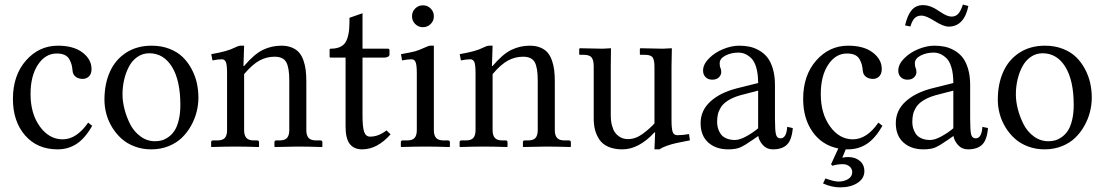

<svg xmlns="http://www.w3.org/2000/svg" viewBox="-20 -642 4836 841"><path d="M383.8 -90.8Q352.1 -35.6 315.4 -11.7Q278.8 12.2 232.4 12.2Q143.1 12.2 89.8 -49.1Q36.6 -110.4 36.6 -208.5Q36.6 -312 93.8 -377Q150.9 -441.9 233.9 -441.9Q302.2 -441.9 341.6 -411.9Q380.9 -381.8 380.9 -339.8Q380.9 -318.8 369.9 -307.6Q358.9 -296.4 342.3 -296.4Q324.7 -296.4 312.3 -305.2Q299.8 -314 297.9 -331.5Q296.4 -347.7 293.7 -358.2Q291 -368.7 284.2 -381.6Q277.3 -394.5 263.4 -401.1Q249.5 -407.7 228.5 -407.7Q178.7 -407.7 146.2 -358.6Q113.8 -309.6 113.8 -230Q113.8 -144 154.5 -87.9Q195.3 -31.7 254.4 -31.7Q315.4 -31.7 366.2 -105Z M437.5 -205.1Q437.5 -273.9 461.2 -327.1Q484.9 -380.4 532.2 -411.1Q579.6 -441.9 644 -441.9Q687 -441.9 722.2 -428.2Q757.3 -414.6 780.5 -391.8Q803.7 -369.1 819.6 -339.1Q835.4 -309.1 842.3 -277.8Q849.1 -246.6 849.1 -214.4Q849.1 -183.6 841.3 -152.3Q833.5 -121.1 816.9 -91.3Q800.3 -61.5 776.6 -38.6Q752.9 -15.6 718.3 -1.7Q683.6 12.2 642.6 12.2Q603.5 12.2 569.8 -0.5Q536.1 -13.2 512.2 -34.7Q488.3 -56.2 471.2 -84.2Q454.1 -112.3 445.8 -143.1Q437.5 -173.8 437.5 -205.1ZM633.8 -408.7Q605 -408.7 582 -392.8Q559.1 -377 545.2 -350.8Q531.2 -324.7 523.9 -293.2Q516.6 -261.7 516.6 -228Q516.6 -197.8 525.4 -163.6Q534.2 -129.4 550.5 -97.4Q566.9 -65.4 595.5 -44.4Q624 -23.4 659.2 -23.4Q674.3 -23.4 688.2 -27.1Q702.1 -30.8 717.5 -41.5Q732.9 -52.2 744.1 -69.1Q755.4 -85.9 762.7 -115.2Q770 -144.5 770 -182.1Q770 -290 733.2 -349.4Q696.3 -408.7 633.8 -408.7Z M1247.1 -71.8V-290.5Q1247.1 -346.2 1233.6 -369.9Q1220.2 -393.6 1182.6 -393.6Q1147.9 -393.6 1116.9 -377Q1085.9 -360.4 1049.3 -317.4V-71.8Q1049.3 -49.3 1059.1 -38.1Q1068.8 -26.9 1092.3 -26.9H1106.4Q1114.7 -26.9 1114.7 -18.6V0L1112.8 2Q1050.3 0 1010.3 0Q969.7 0 906.7 2L904.8 0V-18.6Q904.8 -26.9 912.6 -26.9H931.6Q955.6 -26.9 965.1 -38.1Q974.6 -49.3 974.6 -71.8V-320.8Q974.6 -358.4 969.2 -370.4Q963.9 -382.3 952.1 -382.3Q934.6 -382.3 910.6 -377.4L905.3 -404.8Q977.1 -417 1008.3 -433.6Q1024.9 -441.9 1034.2 -441.9H1049.3L1046.4 -353H1049.3Q1093.8 -405.3 1131.6 -423.6Q1169.4 -441.9 1212.4 -441.9Q1238.8 -441.9 1258.3 -433.8Q1277.8 -425.8 1289.8 -412.1Q1301.8 -398.4 1309.1 -377.7Q1316.4 -356.9 1319.1 -334.7Q1321.8 -312.5 1321.8 -283.7V-71.8Q1321.8 -49.3 1331.5 -38.1Q1341.3 -26.9 1364.7 -26.9H1383.8Q1392.1 -26.9 1392.1 -18.6V0L1390.1 2Q1324.7 0 1282.7 0L1184.1 2L1182.1 0V-18.6Q1182.1 -26.9 1189.9 -26.9H1204.1Q1228 -26.9 1237.5 -38.1Q1247.1 -49.3 1247.1 -71.8Z M1567.9 -389.6V-134.8Q1567.9 -85.9 1575 -64.7Q1582 -43.5 1601.6 -43.5Q1637.7 -43.5 1672.9 -70.8L1690.9 -53.7Q1632.3 12.2 1566.4 12.2Q1530.3 12.2 1512 -11.5Q1493.7 -35.2 1493.7 -87.4V-389.6H1428.7Q1423.8 -389.6 1423.8 -393.6V-424.8Q1423.8 -428.7 1427.7 -428.7Q1475.6 -428.7 1493.2 -456.5Q1510.7 -484.4 1510.7 -544.9V-564L1567.9 -584V-428.7H1678.2Q1686 -428.7 1686 -422.9V-402.8Q1686 -396.5 1678.7 -393.1Q1671.4 -389.6 1662.6 -389.6Z M1798.6 -536.9Q1784.7 -550.8 1784.7 -570.8Q1784.7 -590.8 1798.6 -604.7Q1812.5 -618.7 1832.5 -618.7Q1852.5 -618.7 1866.5 -604.7Q1880.4 -590.8 1880.4 -570.8Q1880.4 -550.8 1866.5 -536.9Q1852.5 -522.9 1832.5 -522.9Q1812.5 -522.9 1798.6 -536.9ZM1880.4 -71.8Q1880.4 -49.3 1890.1 -38.1Q1899.9 -26.9 1923.3 -26.9H1942.4Q1950.7 -26.9 1950.7 -18.6V0L1948.7 2Q1883.8 0 1842.8 0Q1801.8 0 1737.8 2L1735.8 0V-18.6Q1735.8 -26.9 1743.7 -26.9H1762.7Q1786.6 -26.9 1796.1 -38.1Q1805.7 -49.3 1805.7 -71.8V-320.8Q1805.7 -357.9 1800.3 -370.1Q1794.9 -382.3 1783.2 -382.3Q1765.6 -382.3 1741.2 -377.4L1736.3 -404.8Q1781.7 -412.6 1799.6 -417.7Q1817.4 -422.9 1840.3 -433.6Q1857.9 -441.9 1865.2 -441.9H1880.4Z M2335.4 -71.8V-290.5Q2335.4 -346.2 2322 -369.9Q2308.6 -393.6 2271 -393.6Q2236.3 -393.6 2205.3 -377Q2174.3 -360.4 2137.7 -317.4V-71.8Q2137.7 -49.3 2147.5 -38.1Q2157.2 -26.9 2180.7 -26.9H2194.8Q2203.1 -26.9 2203.1 -18.6V0L2201.2 2Q2138.7 0 2098.6 0Q2058.1 0 1995.1 2L1993.2 0V-18.6Q1993.2 -26.9 2001 -26.9H2020Q2043.9 -26.9 2053.5 -38.1Q2063 -49.3 2063 -71.8V-320.8Q2063 -358.4 2057.6 -370.4Q2052.2 -382.3 2040.5 -382.3Q2022.9 -382.3 1999 -377.4L1993.7 -404.8Q2065.4 -417 2096.7 -433.6Q2113.3 -441.9 2122.6 -441.9H2137.7L2134.8 -353H2137.7Q2182.1 -405.3 2220 -423.6Q2257.8 -441.9 2300.8 -441.9Q2327.1 -441.9 2346.7 -433.8Q2366.2 -425.8 2378.2 -412.1Q2390.1 -398.4 2397.5 -377.7Q2404.8 -356.9 2407.5 -334.7Q2410.2 -312.5 2410.2 -283.7V-71.8Q2410.2 -49.3 2419.9 -38.1Q2429.7 -26.9 2453.1 -26.9H2472.2Q2480.5 -26.9 2480.5 -18.6V0L2478.5 2Q2413.1 0 2371.1 0L2272.5 2L2270.5 0V-18.6Q2270.5 -26.9 2278.3 -26.9H2292.5Q2316.4 -26.9 2325.9 -38.1Q2335.4 -49.3 2335.4 -71.8Z M2921.4 -116.2Q2921.4 -78.1 2926.5 -64Q2931.6 -49.8 2946.8 -49.8Q2969.7 -49.8 2998 -54.7L3002 -27.3Q2963.9 -20 2943.6 -15.6Q2923.3 -11.2 2901.6 -3.7Q2879.9 3.9 2869.1 12.2H2846.7L2849.6 -62H2846.7Q2777.8 12.2 2706.1 12.2Q2670.4 12.2 2644.8 1Q2619.1 -10.3 2605.7 -30.3Q2592.3 -50.3 2586.4 -73Q2580.6 -95.7 2580.6 -123.5V-351.6Q2580.6 -378.4 2571.5 -390.1Q2562.5 -401.9 2536.6 -401.9H2520L2517.1 -403.3V-428.2L2520 -430.7Q2587.4 -428.7 2619.6 -428.7L2656.2 -430.7L2655.3 -351.1V-137.7Q2655.3 -112.3 2660.4 -93Q2665.5 -73.7 2673.3 -62.5Q2681.2 -51.3 2691.9 -44.2Q2702.6 -37.1 2712.2 -34.9Q2721.7 -32.7 2731.4 -32.7Q2764.2 -32.7 2796.4 -56.6Q2830.6 -82.5 2846.7 -101.6V-349.1Q2846.7 -378.4 2838.9 -390.1Q2831.1 -401.9 2804.7 -401.9H2784.7L2782.7 -404.3V-427.7L2784.7 -430.7Q2855.5 -428.7 2883.3 -428.7L2922.9 -430.7L2921.4 -352.1Z M3300.8 -245.1 3222.2 -224.6Q3190.4 -215.3 3169.2 -201.9Q3147.9 -188.5 3137.9 -172.4Q3127.9 -156.2 3124.5 -141.4Q3121.1 -126.5 3121.1 -107.4Q3121.1 -94.2 3124.5 -81.5Q3127.9 -68.8 3136 -56.4Q3144 -43.9 3160.4 -36.4Q3176.8 -28.8 3199.2 -28.8Q3219.7 -28.8 3248.8 -44.7Q3277.8 -60.5 3300.8 -80.1ZM3365.2 12.2Q3338.9 12.2 3322 -6.1Q3305.2 -24.4 3301.3 -46.4L3278.3 -30.3Q3241.2 -4.4 3221.7 3.9Q3202.1 12.2 3169.9 12.2Q3115.7 12.2 3082.3 -17.8Q3048.8 -47.9 3048.8 -102.5Q3048.8 -158.2 3091.8 -197.5Q3134.8 -236.8 3209 -255.4L3300.8 -278.3Q3300.8 -318.4 3292.5 -346.4Q3284.2 -374.5 3270 -387.7Q3255.9 -400.9 3242.4 -406.2Q3229 -411.6 3214.4 -411.6Q3183.1 -411.6 3157.7 -398.7Q3132.3 -385.7 3132.3 -364.3Q3132.3 -351.6 3135.7 -343.8Q3139.2 -337.9 3139.2 -325.7Q3139.2 -314 3129.2 -303.5Q3119.1 -293 3099.6 -293Q3082 -293 3070.8 -304Q3059.6 -314.9 3059.6 -332.5Q3059.6 -360.4 3085.7 -386.5Q3111.8 -412.6 3148.4 -427.2Q3185.1 -441.9 3217.3 -441.9Q3241.2 -441.9 3262 -437.7Q3282.7 -433.6 3304 -421.9Q3325.2 -410.2 3340.3 -391.6Q3355.5 -373 3365 -341.8Q3374.5 -310.5 3374.5 -269.5V-122.6Q3374.5 -71.8 3378.7 -54Q3382.8 -36.1 3398.9 -36.1Q3424.8 -36.1 3428.2 -86.4L3452.6 -81.1Q3448.2 -28.8 3427 -8.3Q3405.8 12.2 3365.2 12.2Z M3671.4 77.1Q3647 77.1 3626.5 84L3620.1 77.6L3651.9 8.3Q3580.6 -5.9 3539.3 -64.5Q3498 -123 3498 -208.5Q3498 -312 3555.2 -377Q3612.3 -441.9 3695.3 -441.9Q3763.7 -441.9 3803 -411.9Q3842.3 -381.8 3842.3 -339.8Q3842.3 -318.8 3831.3 -307.6Q3820.3 -296.4 3803.7 -296.4Q3786.1 -296.4 3773.7 -305.2Q3761.2 -314 3759.3 -331.5Q3757.8 -347.7 3755.1 -358.2Q3752.4 -368.7 3745.6 -381.6Q3738.8 -394.5 3724.9 -401.1Q3710.9 -407.7 3689.9 -407.7Q3640.1 -407.7 3607.7 -358.6Q3575.2 -309.6 3575.2 -230Q3575.2 -144 3616 -87.9Q3656.7 -31.7 3715.8 -31.7Q3776.9 -31.7 3827.6 -105L3845.2 -90.8Q3813.5 -35.6 3776.9 -11.7Q3740.2 12.2 3693.8 12.2Q3689 12.2 3684.6 12.2L3669.4 48.8Q3681.2 45.9 3695.3 45.9Q3726.1 45.9 3746.1 62.7Q3766.1 79.6 3766.1 107.9Q3766.1 139.6 3736.1 159.2Q3706.1 178.7 3659.7 178.7Q3623.5 178.7 3585 161.6L3595.7 139.6Q3633.3 153.3 3652.8 153.3Q3677.2 153.3 3695.1 142.3Q3712.9 131.3 3712.9 112.3Q3712.9 96.7 3700.9 86.9Q3689 77.1 3671.4 77.1Z M4147.9 -569.3Q4165 -569.3 4176.3 -580.6Q4187.5 -591.8 4197.8 -622.1L4221.7 -615.7Q4203.1 -525.4 4134.8 -525.4Q4112.3 -525.4 4071.3 -551.3Q4035.6 -573.7 4016.6 -573.7Q3997.6 -573.7 3986.3 -562.5Q3975.1 -551.3 3967.8 -525.9L3944.3 -530.8Q3955.1 -576.2 3973.6 -597.9Q3992.2 -619.6 4023.4 -619.6Q4056.2 -619.6 4095.7 -591.8Q4127.9 -569.3 4147.9 -569.3ZM4155.8 -245.1 4077.1 -224.6Q4045.4 -215.3 4024.2 -201.9Q4002.9 -188.5 3992.9 -172.4Q3982.9 -156.2 3979.5 -141.4Q3976.1 -126.5 3976.1 -107.4Q3976.1 -94.2 3979.5 -81.5Q3982.9 -68.8 3991 -56.4Q3999 -43.9 4015.4 -36.4Q4031.7 -28.8 4054.2 -28.8Q4074.7 -28.8 4103.8 -44.7Q4132.8 -60.5 4155.8 -80.1ZM4220.2 12.2Q4193.8 12.2 4177 -6.1Q4160.2 -24.4 4156.2 -46.4L4133.3 -30.3Q4096.2 -4.4 4076.7 3.9Q4057.1 12.2 4024.9 12.2Q3970.7 12.2 3937.3 -17.8Q3903.8 -47.9 3903.8 -102.5Q3903.8 -158.2 3946.8 -197.5Q3989.7 -236.8 4064 -255.4L4155.8 -278.3Q4155.8 -318.4 4147.5 -346.4Q4139.2 -374.5 4125 -387.7Q4110.8 -400.9 4097.4 -406.2Q4084 -411.6 4069.3 -411.6Q4038.1 -411.6 4012.7 -398.7Q3987.3 -385.7 3987.3 -364.3Q3987.3 -351.6 3990.7 -343.8Q3994.1 -337.9 3994.1 -325.7Q3994.1 -314 3984.1 -303.5Q3974.1 -293 3954.6 -293Q3937 -293 3925.8 -304Q3914.6 -314.9 3914.6 -332.5Q3914.6 -360.4 3940.7 -386.5Q3966.8 -412.6 4003.4 -427.2Q4040 -441.9 4072.3 -441.9Q4096.2 -441.9 4116.9 -437.7Q4137.7 -433.6 4158.9 -421.9Q4180.2 -410.2 4195.3 -391.6Q4210.4 -373 4220 -341.8Q4229.5 -310.5 4229.5 -269.5V-122.6Q4229.5 -71.8 4233.6 -54Q4237.8 -36.1 4253.9 -36.1Q4279.8 -36.1 4283.2 -86.4L4307.6 -81.1Q4303.2 -28.8 4282 -8.3Q4260.7 12.2 4220.2 12.2Z M4350.6 -205.1Q4350.6 -273.9 4374.3 -327.1Q4397.9 -380.4 4445.3 -411.1Q4492.7 -441.9 4557.1 -441.9Q4600.1 -441.9 4635.3 -428.2Q4670.4 -414.6 4693.6 -391.8Q4716.8 -369.1 4732.7 -339.1Q4748.5 -309.1 4755.4 -277.8Q4762.2 -246.6 4762.2 -214.4Q4762.2 -183.6 4754.4 -152.3Q4746.6 -121.1 4730 -91.3Q4713.4 -61.5 4689.7 -38.6Q4666 -15.6 4631.3 -1.7Q4596.7 12.2 4555.7 12.2Q4516.6 12.2 4482.9 -0.5Q4449.2 -13.2 4425.3 -34.7Q4401.4 -56.2 4384.3 -84.2Q4367.2 -112.3 4358.9 -143.1Q4350.6 -173.8 4350.6 -205.1ZM4546.9 -408.7Q4518.1 -408.7 4495.1 -392.8Q4472.2 -377 4458.3 -350.8Q4444.3 -324.7 4437 -293.2Q4429.7 -261.7 4429.7 -228Q4429.7 -197.8 4438.5 -163.6Q4447.3 -129.4 4463.6 -97.4Q4480 -65.4 4508.5 -44.4Q4537.1 -23.4 4572.3 -23.4Q4587.4 -23.4 4601.3 -27.1Q4615.2 -30.8 4630.6 -41.5Q4646 -52.2 4657.2 -69.1Q4668.5 -85.9 4675.8 -115.2Q4683.1 -144.5 4683.1 -182.1Q4683.1 -290 4646.2 -349.4Q4609.4 -408.7 4546.9 -408.7Z"/></svg>

Font: Libertinage
Style: l
Weight: 400
Designer: OSP
Foundry: OSP
Version: Version 1.0; 2008; OFL relea